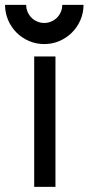

<svg xmlns="http://www.w3.org/2000/svg" viewBox="-76 -749 355 772"><path d="M61.5 2.4V-522H147V2.4ZM259.8 -729.5Q259.8 -696.8 247.3 -668.2Q234.9 -639.6 213.4 -618.2Q191.9 -596.7 163.1 -584.2Q134.3 -571.8 102.1 -571.8Q69.3 -571.8 40.5 -584.2Q11.7 -596.7 -9.5 -617.9Q-30.8 -639.2 -43.2 -668Q-55.7 -696.8 -55.7 -729.5H29.3Q29.3 -714.4 34.9 -701.2Q40.5 -688 50.5 -678Q60.5 -668 73.7 -662.4Q86.9 -656.7 102.1 -656.7Q116.7 -656.7 129.9 -662.4Q143.1 -668 153.1 -678Q163.1 -688 168.7 -701.2Q174.3 -714.4 174.3 -729.5Z"/></svg>

Font: Proletarsk
Style: Regular
Weight: 400
Designer: Peter Wiegel, original typeface by Carl Albert Fahrenwaldt 1901
Foundry: Peter Wiegel
Version: Version 1.000 2010 initial release